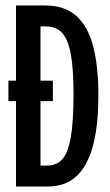

<svg xmlns="http://www.w3.org/2000/svg" viewBox="-20 -680 402 700"><path d="M10.7 -386H172.7V-311.3H10.7ZM84.7 0V-76.3H152Q186 -76.3 207 -99.3Q228 -122.3 238 -179Q248 -235.7 248 -335.3Q248 -407.3 242.3 -455.2Q236.7 -503 224.3 -531.3Q212 -559.7 192.7 -571.7Q173.3 -583.7 146.3 -583.7H84.7V-660H145Q216.7 -660 259.2 -621.2Q301.7 -582.3 320.2 -509.3Q338.7 -436.3 338.7 -334.3Q338.7 -256 329.5 -199Q320.3 -142 303.5 -103.5Q286.7 -65 263.8 -42.3Q241 -19.7 213.2 -9.8Q185.3 0 154.7 0ZM38.3 0V-660H127.7V0Z"/></svg>

Font: Bricolage Grotesque 96pt ExtraBold Condensed
Style: Regular
Weight: 800
Width: 3
Version: Version 1.001;gftools[0.9.33.dev8+g029e19f]